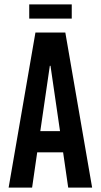

<svg xmlns="http://www.w3.org/2000/svg" viewBox="-20 -847 455 867"><path d="M304 -763H112V-827H304ZM396 0H288L265 -159H148L125 0H19L140 -700H275ZM205 -550 162 -255H251L208 -550Z"/></svg>

Font: Bebas Kai
Style: Regular
Weight: 400
Designer: Ryoichi Tsunekawa
Foundry: Dharma Type
Version: Version 1.001;PS 001.001;hotconv 1.0.70;makeotf.lib2.5.58329